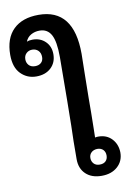

<svg xmlns="http://www.w3.org/2000/svg" viewBox="-102 -1012 743 1076"><g transform="rotate(-10 270.0 -474.0)"><path d="M513 -110Q513 -61 478.5 -30Q444 1 388 1Q331 1 298 -30.5Q265 -62 265 -115Q265 -225 268 -304Q270 -396 270 -445Q270 -528 271 -565L272 -696Q272 -784 251 -822.5Q230 -861 185 -861Q158 -861 136 -848.5Q114 -836 105 -812Q118 -818 138 -818Q182 -818 210.5 -790Q239 -762 239 -718Q239 -670 207.5 -640.5Q176 -611 124 -611Q72 -611 36 -647.5Q0 -684 0 -755Q0 -849 51 -899Q102 -949 195 -949Q395 -949 395 -692Q395 -655 393 -581Q391 -497 391 -442Q391 -361 389 -263L388 -217Q398 -219 406 -219Q454 -219 483 -188Q512 -157 513 -110ZM79 -716Q79 -696 91.5 -682.5Q104 -669 127 -669Q148 -669 161 -680.5Q174 -692 174 -713Q174 -736 160.5 -749.5Q147 -763 126 -763Q106 -763 92.5 -750Q79 -737 79 -716ZM434 -107Q434 -127 422 -139.5Q410 -152 388 -152Q367 -151 354.5 -139Q342 -127 342 -108Q342 -89 354 -76Q366 -63 388 -63Q410 -63 422 -75Q434 -87 434 -107Z"/></g></svg>

Font: Mali SemiBold
Style: Regular
Weight: 600
Designer: Kitiyaporn Chalermlarp | Katatrad Aksorn Co.,Ltd.
Foundry: Cadson Demak Co.,Ltd.
Version: Version 1.000; ttfautohint (v1.6)